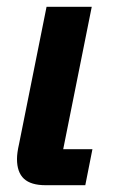

<svg xmlns="http://www.w3.org/2000/svg" viewBox="-20 -545 337 565"><path d="M252 -106 231 0H114Q71 0 50.5 -19Q30 -38 30 -77Q30 -86 31.5 -97Q33 -108 36 -121L117 -525H250L166 -106Z"/></svg>

Font: IBM Plex Sans Condensed
Style: Bold Italic
Weight: 700
Width: 3
Italic angle: -11.31°
Designer: Mike Abbink, Paul van der Laan, Pieter van Rosmalen
Foundry: Bold Monday
Version: Version 3.201